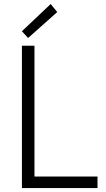

<svg xmlns="http://www.w3.org/2000/svg" viewBox="-20 -951 535 971"><path d="M90.8 -719.7H154.3V-58.1H473.1V0H90.8ZM90.8 -793 236.3 -930.7 269.5 -890.1 122.1 -758.8Z"/></svg>

Font: Reddit Sans Light
Style: Regular
Weight: 300
Designer: Stephen Hutchings
Foundry: Reddit
Version: Version 1.013